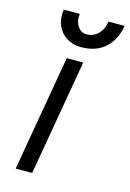

<svg xmlns="http://www.w3.org/2000/svg" viewBox="-112 -776 565 833"><g transform="rotate(15 170.5 -360.0)"><path d="M135 -520H209L119 0H45ZM68 -720H140Q136 -686 151 -664Q166 -642 191 -642Q221 -642 242.5 -663.5Q264 -685 269 -720H341Q331 -656 290 -619Q249 -582 181 -582Q145 -582 117 -599.5Q89 -617 75.5 -648.5Q62 -680 68 -720Z"/></g></svg>

Font: Fixel Italic Variable Display Thin
Style: Italic
Weight: 100
Italic angle: -10°
Designer: AlfaBravo + MacPaw
Foundry: Kyrylo Tkachov, Marchela Mozhyna, Serhii Makarenko, Maria Weinstein, Zakhar Kryvoshyya
Version: Version 1.210;Glyphs 3.2 (3217)